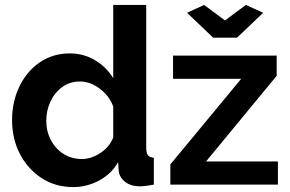

<svg xmlns="http://www.w3.org/2000/svg" viewBox="-20 -750 1179 780"><path d="M29 -262Q29 -337 59 -399Q89 -461 142 -497Q195 -533 263 -533Q321 -533 367.5 -504.5Q414 -476 440 -432V-730H574V-150Q574 -128 581 -119.5Q588 -111 605 -109V0Q569 7 548 7Q512 7 488.5 -11Q465 -29 462 -58L460 -91Q431 -42 381.5 -16Q332 10 278 10Q205 10 149 -26.5Q93 -63 61 -124.5Q29 -186 29 -262ZM809 -730 894 -667 979 -730 1049 -698 943 -597H846L740 -698ZM672 -82 960 -430H683V-524H1104V-442L817 -94H1109V0H672ZM440 -192V-317Q424 -361 385 -390Q346 -419 305 -419Q264 -419 233 -396.5Q202 -374 185 -337.5Q168 -301 168 -259Q168 -216 187 -180.5Q206 -145 238.5 -124.5Q271 -104 313 -104Q351 -104 388.5 -129Q426 -154 440 -192Z"/></svg>

Font: Raleway
Style: Bold
Weight: 700
Designer: Matt McInerney, Pablo Impallari, Rodrigo Fuenzalida
Foundry: Matt McInerney, Pablo Impallari, Rodrigo Fuenzalida
Version: Version 4.026